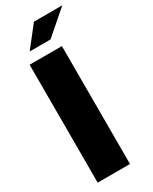

<svg xmlns="http://www.w3.org/2000/svg" viewBox="-222 -920 777 973"><g transform="rotate(-30 166.5 -434.0)"><path d="M39 -690H228V0H39ZM167 -868H333L195 -748H73Z"/></g></svg>

Font: Decalotype Black
Style: Regular
Weight: 900
Designer: Alfredo Marco Pradil
Foundry: Alfredo Marco Pradil
Version: Version 1.0